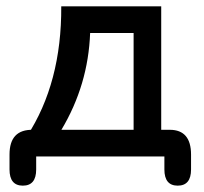

<svg xmlns="http://www.w3.org/2000/svg" viewBox="-20 -487 644 605"><path d="M52 98C80 98 94 81 94 47C94 47 94 6 94 6C94 6 498 6 498 6C498 6 498 47 498 47C498 47 498 47 498 47C498 81 512 98 540 98C540 98 540 98 540 98C568 98 582 81 582 47C582 47 582 0 582 0C582 0 582 0 582 0C582 -52 559.5 -78 515 -78C515 -78 488 -78 488 -78C488 -78 488 -467 488 -467C488 -467 173 -467 173 -467C173 -467 173 -467 173 -467C174 -306.5 138 -170 65 -58C65 -58 110 -78 110 -78C110 -78 84 -78 84 -78C84 -78 84 -78 84 -78C34.5 -79 10 -53 10 0C10 0 10 47 10 47C10 47 10 47 10 47C10 81 24 98 52 98C52 98 52 98 52 98ZM173.5 -78C230 -172.5 260 -274 264 -383C264 -383 401 -383 401 -383C401 -383 401 -78 401 -78C401 -78 173.5 -78 173.5 -78C173.5 -78 173.5 -78 173.5 -78Z"/></svg>

Font: Jura-Fortis-Bold
Style: Bold
Weight: 500
Designer: Daniel Johnson, Alexei Vanyashin, Mirko Velimirovic
Foundry: Daniel Johnson
Version: ""